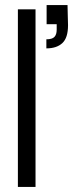

<svg xmlns="http://www.w3.org/2000/svg" viewBox="-20 -742 300 762"><path d="M51 0V-705H121V0ZM164 -550V-586Q187 -586 196 -595.5Q205 -605 205 -624V-646H165V-722H248Q248 -697 249 -679Q250 -661 250 -642Q250 -592 227.5 -571Q205 -550 164 -550Z"/></svg>

Font: DM Sans 36pt Light
Style: Regular
Weight: 300
Designer: Colophon Foundry, Jonny Pinhorn
Foundry: Colophon Foundry
Version: Version 4.004;gftools[0.9.30]